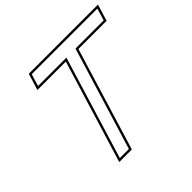

<svg xmlns="http://www.w3.org/2000/svg" viewBox="-186 -960 1200 1200"><g transform="rotate(-45 413.5 -360.0)"><path d="M557.2 -740H766.2H806.2L781.8 -660H741.8H532.8L337.1 -20L324.9 20H244.9L257.1 -20L452.8 -660H241.8H201.8L226.2 -740H266.2H477.2ZM826.5 -755H215.1L181.5 -645H432.5L224.6 35H336L543.9 -645H792.9Z"/></g></svg>

Font: Nordica Plus
Style: NordicaClassicLightOblOl
Weight: 300
Version: Version 1.01